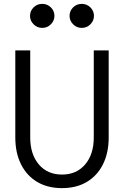

<svg xmlns="http://www.w3.org/2000/svg" viewBox="-20 -960 640 991"><path d="M300 11Q225.8 11 171.9 -21Q118 -53 88.5 -112Q59 -171 59 -251V-700H136V-251Q136 -163.5 180.5 -111.2Q225 -59 300 -59Q375 -59 419.5 -111.2Q464 -163.5 464 -251V-700H541V-251Q541 -171 511.5 -112Q482 -53 428.1 -21Q374.2 11 300 11ZM198 -816Q172 -816 153.5 -834.5Q135 -853 135 -877.9Q135 -903.8 153.4 -921.9Q171.8 -940 198 -940Q224 -940 242.5 -921.9Q261 -903.8 261 -877.9Q261 -853 242.5 -834.5Q224 -816 198 -816ZM402 -816Q376 -816 357.5 -834.5Q339 -853 339 -877.9Q339 -903.8 357.4 -921.9Q375.8 -940 402 -940Q428 -940 446.5 -921.9Q465 -903.8 465 -877.9Q465 -853 446.5 -834.5Q428 -816 402 -816Z"/></svg>

Font: Red Hat Mono
Style: Regular
Weight: 300
Monospace: yes
Designer: Pentagram, MCKL
Foundry: Pentagram, MCKL
Version: Version 1.023